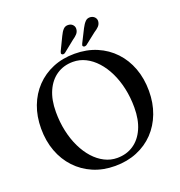

<svg xmlns="http://www.w3.org/2000/svg" viewBox="-158 -1030 1108 1181"><g transform="rotate(-20 396.0 -439.0)"><path d="M394.5 -716.5Q474 -716.5 538.8 -689Q603.5 -661.5 650.2 -612Q697 -562.5 722.2 -494.8Q747.5 -427 747.5 -345.5Q747.5 -266 722.2 -199.5Q697 -133 650.5 -84.2Q604 -35.5 539.2 -8.8Q474.5 18 395.5 18Q317 18 252.8 -9.5Q188.5 -37 141.8 -86.8Q95 -136.5 69.8 -204.2Q44.5 -272 44.5 -353.5Q44.5 -433 69.5 -499.2Q94.5 -565.5 141 -614.2Q187.5 -663 251.8 -689.8Q316 -716.5 394.5 -716.5ZM628 -280.5Q628 -346.5 615 -405.8Q602 -465 578.2 -513.8Q554.5 -562.5 522 -598.2Q489.5 -634 450.5 -653.5Q411.5 -673 368 -673Q307.5 -673 261.8 -642.5Q216 -612 190.5 -555Q165 -498 165 -418.5Q165 -352 178 -292.5Q191 -233 214.8 -184Q238.5 -135 270.8 -99.2Q303 -63.5 342 -43.8Q381 -24 424 -24Q485.5 -24 531.2 -54.8Q577 -85.5 602.5 -143Q628 -200.5 628 -280.5ZM361.5 -844.5Q373 -869.5 386.5 -883.8Q400 -898 421 -896Q439 -894.5 449.2 -882.2Q459.5 -870 457.5 -854Q456 -837.5 444.8 -825Q433.5 -812.5 415.5 -800.5L342 -741.5Q337 -738 331.2 -737.2Q325.5 -736.5 321 -740Q316.5 -743.5 317.2 -748.5Q318 -753.5 320.5 -759.5ZM504 -844.5Q516.5 -869 530.2 -883Q544 -897 565 -894.5Q582.5 -892 592.5 -879.8Q602.5 -867.5 600 -851Q597.5 -834.5 586 -822.5Q574.5 -810.5 556 -799L482 -741Q476.5 -738 470.8 -737.5Q465 -737 461 -740.5Q456.5 -744.5 457.5 -749.2Q458.5 -754 461.5 -760Z"/></g></svg>

Font: Fraunces 18pt
Style: Regular
Weight: 400
Version: Version 1.000;[b76b70a41]